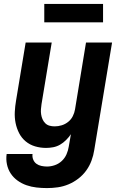

<svg xmlns="http://www.w3.org/2000/svg" viewBox="-20 -747 640 980"><path d="M220 213Q193 213 166.5 210Q140 207 115.5 198.5Q91 190 70 175Q49 160 35 139Q21 118 15.5 92Q10 66 14 39H146Q144 54 149.5 67.5Q155 81 166 89Q177 97 191.5 100Q206 103 220 103Q240 103 260 96Q280 89 295.5 74.5Q311 60 319.5 40.5Q328 21 331 1L342 -62Q331 -46 317 -32Q303 -18 286.5 -8.5Q270 1 251.5 4.5Q233 8 215 8Q186 8 159 0Q132 -8 111 -25.5Q90 -43 77.5 -67.5Q65 -92 59.5 -119.5Q54 -147 55.5 -176Q57 -205 62 -234L111 -530H244L192 -216Q190 -203 189 -189.5Q188 -176 190 -163Q192 -150 197 -138.5Q202 -127 211 -118Q220 -109 232.5 -105.5Q245 -102 259 -102Q277 -102 295 -107.5Q313 -113 328 -125Q343 -137 351.5 -154Q360 -171 363 -189L419 -530H552L461 19Q457 46 447 73Q437 100 420 123.5Q403 147 379.5 165Q356 183 329.5 194Q303 205 275.5 209Q248 213 220 213ZM206 -633V-727H506V-633Z"/></svg>

Font: Iosevka Curly XBdEx
Style: Italic
Weight: 800
Width: 7
Italic angle: -9°
Monospace: yes
Designer: Belleve Invis
Foundry: Belleve Invis
Version: Version 11.1.0; ttfautohint (v1.8.3)